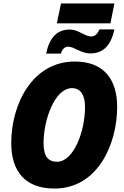

<svg xmlns="http://www.w3.org/2000/svg" viewBox="-20 -1081 717 1111"><path d="M309 -946H619L642 -1061H333ZM247 -771H333C338 -797 357 -811 374 -811C410 -811 447 -772 503 -772C569 -772 620 -808 642 -911H555C544 -883 528 -870 508 -870C471 -870 435 -910 383 -910C310 -910 266 -863 247 -771ZM295 10C548 10 658 -251 658 -462C658 -626 577 -725 413 -725C166 -725 45 -476 45 -253C45 -87 128 10 295 10ZM310 -145C258 -145 232 -177 232 -253C232 -387 296 -571 397 -571C445 -571 472 -532 472 -463C472 -317 405 -145 310 -145Z"/></svg>

Font: Noto Sans SemiCondensed Black
Style: Italic
Weight: 900
Width: 4
Italic angle: -12°
Designer: Monotype Design Team
Foundry: Monotype Imaging Inc.
Version: Version 2.013